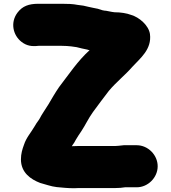

<svg xmlns="http://www.w3.org/2000/svg" viewBox="-20 -797 906 1018"><path d="M643 196H705C764.7 196 816 144.4 816 84.5C816 24.6 764.7 -27 705 -27H636C627.3 -26.3 618 -25.3 608 -24C603.6 -24 597.7 -23 593 -23H399C389 -23 378 -22.7 366 -22H361C361.7 -24 362.7 -25.7 364 -27C370.7 -35.7 376.7 -45.3 382 -56C389.9 -70.3 402.1 -87.6 411 -101C432.5 -133.3 448.6 -169.2 473 -203C503.3 -243.9 526.1 -275.1 557 -315C596.3 -362.1 643.3 -398.4 682 -443C722.7 -487.7 785.9 -535 775 -617C768 -663.2 717.6 -705.8 675 -718C651.6 -727 619.8 -732 587 -732L573 -734C562.1 -735.6 554 -737.6 542 -740C537.3 -740 532.3 -740.7 527 -742C525.7 -742 524 -742.3 522 -743C506 -749 490.7 -753 476 -755C458.1 -758 440 -763.4 422 -767L392 -771C366.6 -776.1 338.9 -777 308 -777H184C132.3 -777 99.3 -764.5 73.5 -731C33.4 -678.9 48.3 -610.8 93.5 -575.5C121.6 -553.6 148.4 -550 184 -554H308C325.9 -554 342.8 -552.7 358 -551L386 -547C404.9 -542.8 424.5 -536.9 443 -534C444.3 -534 446.3 -533.3 449 -532C450.3 -532 452.3 -531.7 455 -531C390.6 -472.4 346 -403.6 293 -335C273.4 -306.6 252.9 -271.3 237 -244C222.1 -219.1 202.2 -192.4 189 -166L183 -157C176.3 -148.3 170 -138.7 164 -128C145.3 -95.2 119.3 -67.8 107 -29C98.6 -6.7 91 18.3 91 48C91 118.7 143.5 154 193 173C220.6 179.9 249.6 191.7 281 195C311.8 197.8 338.2 201 373 201C382.3 200.3 391 200 399 200H593C610.9 200 627.4 198.6 643 196Z"/></svg>

Font: Smoothie
Style: Blk
Weight: 900
Foundry: Cannot Into Space Fonts
Version: Version 0.8